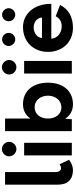

<svg xmlns="http://www.w3.org/2000/svg" viewBox="594 -1367 785 2013"><g transform="rotate(-90 986.5 -360.5)"><path d="M212 12C248 12 286 -5 318 -29L271 -128C255 -118 243 -113 233 -113C204 -113 189 -133 189 -175V-700H57V-146C57 -44 110 12 212 12Z M364 0H496V-500H364ZM430 -581C471 -581 506 -616 506 -657C506 -698 471 -733 430 -733C389 -733 354 -698 354 -657C354 -616 389 -581 430 -581Z M618 0H743L748 -70C781 -18 833 12 900 12C1038 12 1126 -90 1126 -250C1126 -410 1038 -512 900 -512C834 -512 783 -483 750 -433V-700H618ZM867 -109C798 -109 750 -168 750 -250C750 -332 798 -390 868 -390C939 -390 989 -332 990 -250C989 -168 938 -109 867 -109Z M1222 0H1354V-500H1222ZM1288 -581C1329 -581 1364 -616 1364 -657C1364 -698 1329 -733 1288 -733C1247 -733 1212 -698 1212 -657C1212 -616 1247 -581 1288 -581Z M1702 12C1820 12 1898 -38 1941 -123L1823 -169C1804 -132 1771 -106 1716 -106C1652 -106 1593 -147 1587 -215H1953C1953 -405 1840 -512 1709 -512C1557 -512 1449 -404 1449 -250C1449 -96 1554 12 1702 12ZM1838 -593C1875 -593 1907 -625 1907 -662C1907 -699 1875 -731 1838 -731C1801 -731 1770 -699 1770 -662C1770 -625 1801 -593 1838 -593ZM1580 -593C1617 -593 1648 -625 1648 -662C1648 -700 1617 -731 1580 -731C1542 -731 1511 -700 1511 -662C1511 -625 1542 -593 1580 -593ZM1594 -313C1601 -376 1662 -400 1705 -400C1748 -400 1804 -376 1810 -313Z"/></g></svg>

Font: HB Figtree Prototype
Style: Bold
Weight: 700
Designer: Alfredo Marco Pradil
Foundry: Hanken Design Co.®
Version: Version 1.002;Glyphs 3.2 (3228)